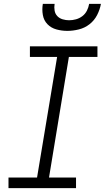

<svg xmlns="http://www.w3.org/2000/svg" viewBox="-20 -975 543 995"><path d="M24 0V-55H172L276 -680H135V-735H485V-680H337L234 -55H374V0ZM329 -815Q300 -815 272.5 -822.5Q245 -830 226 -849.5Q207 -869 202 -897.5Q197 -926 202 -955H263Q260 -937 263 -920Q266 -903 277 -891.5Q288 -880 304.5 -875Q321 -870 338 -870Q356 -870 374 -875Q392 -880 407 -891.5Q422 -903 430.5 -920Q439 -937 442 -955H503Q498 -926 483.5 -897.5Q469 -869 444 -849.5Q419 -830 388.5 -822.5Q358 -815 329 -815Z"/></svg>

Font: Iosevka SS04 Light
Style: Italic
Weight: 300
Italic angle: -9°
Monospace: yes
Designer: Belleve Invis
Foundry: Belleve Invis
Version: Version 19.0.0; ttfautohint (v1.8.4)